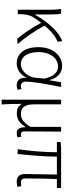

<svg xmlns="http://www.w3.org/2000/svg" viewBox="770 -1357 786 2366"><g transform="rotate(90 1163.0 -174.0)"><path d="M460 8 523 0C439 -93 349 -227 296 -332C365 -414 434 -468 494 -490L488 -547C378 -513 249 -371 162 -213H158V-412C158 -457 155 -508 148 -534H90C99 -490 100 -438 100 -395V0H154V-26C156 -91 164 -149 194 -193C216 -227 239 -259 261 -289C314 -188 395 -64 460 8Z M762 13C834 13 894 -27 937 -104H940C931 -26 972 13 1030 13C1056 13 1074 7 1087 1L1077 -45C1066 -41 1052 -38 1039 -38C1010 -38 986 -60 986 -95C986 -200 1022 -385 1052 -534H994L969 -392H966C938 -505 863 -547 794 -547C671 -547 561 -440 561 -254C561 -78 644 13 762 13ZM772 -38C677 -38 622 -121 622 -255C622 -411 706 -496 797 -496C849 -496 916 -472 948 -331L939 -226C932 -123 852 -38 772 -38Z M1208 199H1267C1261 111 1261 66 1260 -51C1289 1 1329 12 1381 12C1444 12 1501 -22 1545 -97H1547C1549 -20 1569 13 1623 13C1645 13 1661 8 1673 2L1665 -44C1651 -40 1643 -38 1633 -38C1613 -38 1599 -50 1599 -78C1599 -225 1601 -379 1602 -534H1543V-158C1484 -54 1433 -39 1379 -39C1299 -39 1266 -97 1266 -200V-534H1208Z M2221 13C2247 13 2266 8 2283 3L2274 -43C2252 -40 2239 -38 2230 -38C2195 -38 2179 -54 2179 -92C2179 -155 2180 -348 2187 -482H2297V-534H1804L1729 -528V-482H1856C1856 -326 1841 -154 1818 0L1878 3C1893 -150 1910 -322 1910 -482H2131C2129 -352 2124 -164 2124 -98C2124 -22 2153 13 2221 13Z"/></g></svg>

Font: Noto Sans CJK SC Light
Style: Regular
Weight: 300
Designer: Ryoko NISHIZUKA 西塚涼子 (kana, bopomofo & ideographs); Paul D. Hunt (Latin, Greek & Cyrillic); Sandoll Communications 산돌커뮤니
Foundry: Adobe
Version: Version 2.004;hotconv 1.0.118;makeotfexe 2.5.65603